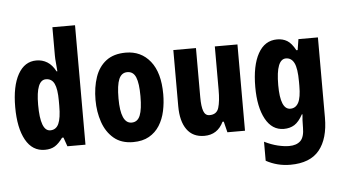

<svg xmlns="http://www.w3.org/2000/svg" viewBox="-61 -869 2161 1217"><g transform="rotate(-5 1019.0 -260.0)"><path d="M197 10Q118 10 75.5 -66.5Q33 -143 33 -276Q33 -409 75 -484Q117 -559 192 -559Q230 -559 261 -540Q292 -521 314 -479H319Q317 -512 314.5 -535.5Q312 -559 312 -578V-760H456V0H341L321 -57H312Q287 -22 261.5 -6Q236 10 197 10ZM242 -110Q279 -110 295.5 -146Q312 -182 312 -260V-292Q312 -367 295.5 -401Q279 -435 242 -435Q179 -435 179 -278Q179 -110 242 -110Z M975 -276Q975 -221 964 -169.5Q953 -118 927.5 -77.5Q902 -37 860.5 -13.5Q819 10 759 10Q684 10 636.5 -30Q589 -70 566.5 -135.5Q544 -201 544 -276Q544 -357 566 -421.5Q588 -486 636 -522.5Q684 -559 761 -559Q858 -559 916.5 -486Q975 -413 975 -276ZM690 -274Q690 -114 760 -114Q798 -114 814 -153.5Q830 -193 830 -276Q830 -358 814 -396.5Q798 -435 760 -435Q723 -435 706.5 -396.5Q690 -358 690 -274Z M1471 -549V0H1359L1342 -69H1334Q1296 10 1212 10Q1139 10 1101 -43Q1063 -96 1063 -192V-549H1207V-236Q1207 -177 1218 -147.5Q1229 -118 1256 -118Q1302 -118 1314.5 -159Q1327 -200 1327 -273V-549Z M1724 -559Q1760 -559 1787.5 -542.5Q1815 -526 1840 -480H1848L1859 -549H1983V-39Q1983 95 1924 167.5Q1865 240 1739 240Q1656 240 1585 201V80Q1630 102 1670 111.5Q1710 121 1742 121Q1788 121 1813.5 97Q1839 73 1839 11V5Q1839 -36 1843 -72H1839Q1814 -26 1785.5 -8Q1757 10 1718 10Q1643 10 1601.5 -66Q1560 -142 1560 -270Q1560 -406 1602.5 -482.5Q1645 -559 1724 -559ZM1769 -434Q1738 -434 1722 -393.5Q1706 -353 1706 -269Q1706 -114 1770 -114Q1804 -114 1821.5 -146.5Q1839 -179 1839 -254V-280Q1839 -364 1821.5 -399Q1804 -434 1769 -434Z"/></g></svg>

Font: Noto Sans Sinhala ExtraCondensed ExtraBold
Style: Regular
Weight: 800
Width: 2
Designer: Jelle Bosma - Monotype Design Team
Foundry: Monotype Imaging Inc.
Version: Version 2.006; ttfautohint (v1.8.4.7-5d5b)